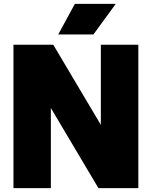

<svg xmlns="http://www.w3.org/2000/svg" viewBox="-20 -971 783 991"><path d="M49.5 0V-740H255L500.5 -326.5V-740H694V0H488L242.5 -413.5V0ZM280.5 -793 366.5 -951H577.5L462 -793Z"/></svg>

Font: Encode Sans SemiCondensed SemiCondensed Black
Style: Regular
Weight: 900
Width: 4
Designer: Multiple Designers
Foundry: Impallari Type
Version: Version 3.000; ttfautohint (v1.8.3) -l 8 -r 50 -G 200 -x 14 